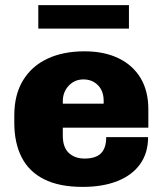

<svg xmlns="http://www.w3.org/2000/svg" viewBox="-20 -722 640 752"><path d="M304 10Q212 10 152.5 -20Q93 -50 64.5 -106.5Q36 -163 36 -241V-270Q36 -351 70 -407Q104 -463 165.5 -492Q227 -521 311 -521Q388 -521 444 -494Q500 -467 530.5 -416.5Q561 -366 561 -294V-222H226V-190Q226 -145 249.5 -123Q273 -101 311 -101Q355 -101 375.5 -121.5Q396 -142 396 -185H560Q560 -123 529 -79.5Q498 -36 440.5 -13Q383 10 304 10ZM226 -316H386V-328Q386 -353 376 -371.5Q366 -390 348 -400.5Q330 -411 307 -411Q283 -411 265 -399.5Q247 -388 236.5 -369Q226 -350 226 -326ZM130 -610V-702H485V-610Z"/></svg>

Font: Chivo Mono Medium ExtraBold
Style: Regular
Weight: 800
Monospace: yes
Version: Version 1.008